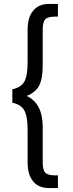

<svg xmlns="http://www.w3.org/2000/svg" viewBox="-20 -749 373 981"><path d="M275.9 -729V-664.1H261.2Q224.1 -664.1 210.9 -649.9Q198.2 -636.7 198.2 -597.2V-416Q198.2 -346.7 180.2 -312Q162.1 -276.9 116.2 -258.8Q198.2 -220.7 198.2 -101.1V80.1Q198.2 119.6 210.9 132.8Q224.1 147 261.2 147H275.9V211.9H230Q177.7 211.9 149.4 177.7Q121.1 143.6 121.1 81.1V-85.9Q121.1 -154.8 104 -185.1Q86.9 -215.3 43 -224.1V-293Q86.9 -301.8 104 -331.5Q121.1 -361.3 121.1 -431.2V-598.1Q121.1 -660.2 149.4 -694.3Q178.2 -729 230 -729Z"/></svg>

Font: Miedinger*
Style: Book
Weight: 400
Version: Version 001.000